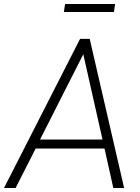

<svg xmlns="http://www.w3.org/2000/svg" viewBox="-35 -939 699 959"><path d="M-15 0H43L143 -197H487L531 0H585L413 -745H365ZM165 -242 381 -668 477 -242ZM284 -879H534L540 -919H290Z"/></svg>

Font: Mluvka ExtraLight
Style: Italic
Weight: 200
Italic angle: -8°
Designer: Modified by Jiří Krblich, Original typeface by Gumpita Rahayu
Foundry: Gumpita Rahayu & Jiří Krblich
Version: Version 2.000;Glyphs 3.1.1 (3134)